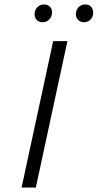

<svg xmlns="http://www.w3.org/2000/svg" viewBox="-20 -843 439 863"><path d="M219 -658H283L141 0H77ZM136 -788Q139 -803 150.5 -813Q162 -823 178 -823Q194 -823 204 -813Q214 -803 214 -788Q214 -769 202 -756Q190 -743 172 -743Q153 -743 143 -756Q133 -769 136 -788ZM321 -780Q321 -798 333 -810.5Q345 -823 364 -823Q380 -823 389.5 -812.5Q399 -802 399 -786Q399 -768 387 -755.5Q375 -743 357 -743Q341 -743 331 -753.5Q321 -764 321 -780Z"/></svg>

Font: Ysabeau Semilight
Style: Italic
Weight: 300
Italic angle: -12°
Designer: Christian Thalmann (Catharsis Fonts)
Version: Version 0.003